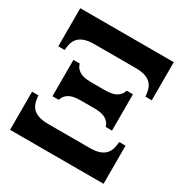

<svg xmlns="http://www.w3.org/2000/svg" viewBox="-157 -793 877 916"><g transform="rotate(30 281.5 -335.0)"><path d="M539 -670V-460H504Q503 -475 499.5 -491.4Q496 -507.7 485.5 -522.4Q475 -537 453.5 -546Q432 -555 394 -555H169Q132 -555 110 -546Q88 -537 77.5 -522.4Q67 -507.7 63.5 -491.4Q60 -475 59 -460H24V-670ZM539 0H24V-210H59Q60 -195 63.5 -178.6Q67 -162.3 77.5 -147.6Q88 -133 110 -124Q132 -115 169 -115H394Q432 -115 453.5 -124Q475 -133 485.5 -147.6Q496 -162.3 499.5 -178.6Q503 -195 504 -210H539ZM412 -440H447V-240H412Q408 -261 386.5 -275.5Q365 -290 322 -290H244Q201 -290 179.5 -275.5Q158 -261 154 -240H119V-440H154Q158 -419 179.5 -404.5Q201 -390 244 -390H322Q365 -390 386.5 -404.5Q408 -419 412 -440Z"/></g></svg>

Font: Brygada 1918
Style: Regular
Weight: 400
Designer: Mateusz Machalski | Borys Kosmynka | Przemek Hoffer
Foundry: NIEPODLEGLA 2018
Version: Version 3.006